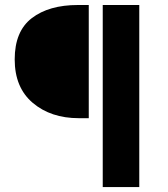

<svg xmlns="http://www.w3.org/2000/svg" viewBox="-20 -672 676 772"><path d="M296.9 -196.8Q184.6 -196.8 111.8 -258.3Q39.1 -319.8 39.1 -433.1Q39.1 -546.4 107.9 -599.1Q176.8 -651.9 293 -651.9H336.9V-196.8ZM393.1 -651.9H540V80.1H393.1Z"/></svg>

Font: SourceSansPro-Bold
Style: Bold
Weight: 700
Designer: Paul D. Hunt
Foundry: Adobe Systems Incorporated
Version: Version 1.050;PS Version 1.000;hotconv 1.0.70;makeotf.lib2.5